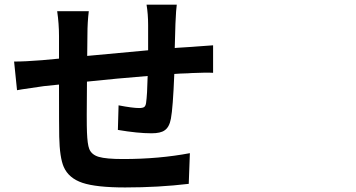

<svg xmlns="http://www.w3.org/2000/svg" viewBox="-20 -783 1540 831"><path d="M521.5 28.3Q396.5 28.3 336.9 8.3Q277.3 -11.7 255.9 -60.5Q238.3 -100.6 236.3 -191.4Q235.4 -232.4 235.4 -417L169.9 -410.2Q146.5 -407.2 76.2 -396.5Q59.6 -393.6 53.7 -392.6L41 -516.6Q88.9 -516.6 162.1 -522.5L235.4 -529.3V-627Q235.4 -679.7 227.5 -734.4H364.3Q358.4 -686.5 358.4 -633.8Q358.4 -579.1 357.4 -541Q511.7 -555.7 621.1 -565.4V-674.8Q621.1 -721.7 614.3 -762.7H745.1Q742.2 -746.1 739.3 -679.7Q738.3 -628.9 736.3 -575.2Q740.2 -575.2 748 -576.2Q790 -579.1 809.6 -580.1Q817.4 -581.1 834 -582Q881.8 -585.9 902.3 -586.9V-467.8Q876 -469.7 808.6 -466.8Q804.7 -466.8 794.9 -465.8Q756.8 -464.8 734.4 -462.9Q728.5 -315.4 719.7 -269.5Q712.9 -232.4 692.4 -218.8Q674.8 -206.1 635.7 -206.1Q576.2 -206.1 490.2 -220.7L493.2 -327.1Q553.7 -315.4 582 -315.4Q597.7 -315.4 604 -319.8Q610.4 -324.2 612.3 -337.9Q617.2 -372.1 619.1 -454.1Q485.4 -443.4 356.4 -429.7Q354.5 -252 356.4 -210.9Q358.4 -158.2 366.2 -138.7Q376 -113.3 407.7 -104Q439.5 -94.7 512.7 -94.7Q668 -94.7 801.8 -120.1L796.9 12.7Q666 28.3 521.5 28.3Z"/></svg>

Font: Bpmf GenYo Gothic B
Style: B
Weight: 700
Foundry: But Ko
Version: Version 1.320